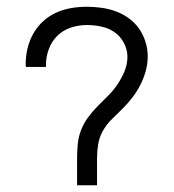

<svg xmlns="http://www.w3.org/2000/svg" viewBox="-20 -548 515 568"><path d="M208 0V-78Q208 -100 210 -121.5Q212 -143 220 -163.5Q228 -184 241 -201.5Q254 -219 269.5 -234.5Q285 -250 300.5 -265.5Q316 -281 328 -299Q340 -317 348.5 -337.5Q357 -358 357 -380Q357 -401 346.5 -421Q336 -441 318.5 -453Q301 -465 279.5 -469.5Q258 -474 237 -474Q213 -474 190 -466.5Q167 -459 150 -442.5Q133 -426 124.5 -403Q116 -380 116 -357V-350H57Q56 -353 56 -355Q56 -357 56 -359Q56 -382 61.5 -405Q67 -428 78.5 -448.5Q90 -469 107.5 -485Q125 -501 146 -510.5Q167 -520 190 -524Q213 -528 237 -528Q258 -528 280 -525Q302 -522 322.5 -514.5Q343 -507 361 -494Q379 -481 391.5 -463Q404 -445 410.5 -424Q417 -403 417 -381Q417 -359 411 -337.5Q405 -316 395 -296.5Q385 -277 372 -260Q359 -243 343.5 -227.5Q328 -212 312 -196.5Q296 -181 285 -162Q274 -143 270.5 -121.5Q267 -100 267 -78V0Z"/></svg>

Font: Iosevka QP Light
Style: Regular
Weight: 300
Designer: Belleve Invis
Foundry: Belleve Invis
Version: Version 20.0.0; ttfautohint (v1.8.4)